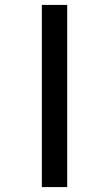

<svg xmlns="http://www.w3.org/2000/svg" viewBox="-20 -760 443 780"><path d="M150 0V-740H253V0Z"/></svg>

Font: Lexend Giga
Style: Regular
Weight: 400
Designer: Bonnie Shaver-Troup, Thomas Jockin
Foundry: Lexend
Version: Version 1.007